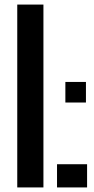

<svg xmlns="http://www.w3.org/2000/svg" viewBox="-20 -820 410 840"><path d="M55.5 0V-800H170V0ZM229.5 0V-101.5H361V0ZM266 -371.5V-461.5H356V-371.5Z"/></svg>

Font: Big Shoulders Stencil Text
Style: Bold
Weight: 700
Designer: Patric King
Foundry: XO Type Co
Version: Version 1.000